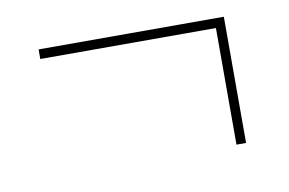

<svg xmlns="http://www.w3.org/2000/svg" viewBox="-42 -440 594 394"><g transform="rotate(-10 255.0 -243.5)"><path d="M423 -112V-355H57V-375H443V-112Z"/></g></svg>

Font: Noto Serif Display SemiCondensed
Style: Bold Italic
Weight: 700
Width: 4
Italic angle: -12°
Designer: Monotype Design Team
Foundry: Monotype Imaging Inc.
Version: Version 2.009